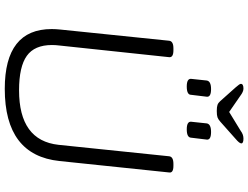

<svg xmlns="http://www.w3.org/2000/svg" viewBox="-138 -898 1042 806"><g transform="rotate(90 383.0 -495.0)"><path d="M353 6Q102 6 102 -191Q102 -207 104 -227L151 -684Q153 -702 183 -702H191Q222 -702 220 -684L171 -223Q170 -215 169.5 -207.5Q169 -200 169 -192Q169 -119 214.5 -86.5Q260 -54 359 -54Q570 -54 588 -220L636 -684Q638 -702 668 -702H676Q707 -702 704 -684L656 -224Q632 6 353 6ZM523 -758Q490 -758 491 -776L498 -842Q501 -860 534 -860Q568 -860 566 -842L558 -776Q557 -758 523 -758ZM343 -758Q310 -758 311 -776L318 -842Q321 -860 354 -860Q388 -860 386 -842L378 -776Q378 -758 343 -758ZM562 -996Q582 -996 582 -987Q582 -979 563 -963L491 -899Q481 -890 472.5 -887Q464 -884 446 -884Q429 -884 420.5 -887Q412 -890 405 -898L347 -963Q340 -971 336 -976.5Q332 -982 332 -985Q332 -996 352 -996Q365 -996 382 -983L450 -936L527 -983Q538 -991 546 -993.5Q554 -996 562 -996Z"/></g></svg>

Font: Asap Semi Expanded Semi Expanded Light
Style: Italic
Weight: 300
Width: 6
Italic angle: -6°
Designer: Pablo Cosgaya
Foundry: Omnibus-Type
Version: Version 3.001; ttfautohint (v1.8.4.7-5d5b)